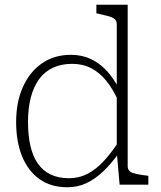

<svg xmlns="http://www.w3.org/2000/svg" viewBox="-20 -778 679 809"><path d="M518 -78Q518 -56 540.5 -49Q563 -42 600 -38L605 -37V0H484L472 -137V-140V-675Q472 -690 463.5 -697.5Q455 -705 438 -709.5Q421 -714 395 -720L386 -722V-758H518ZM279 -547Q323 -547 360 -530.5Q397 -514 427 -482.5Q457 -451 481 -405L476 -358Q455 -404 427.5 -438Q400 -472 364.5 -490.5Q329 -509 284 -509Q239 -509 204 -493Q169 -477 145.5 -445.5Q122 -414 110 -368Q98 -322 98 -264Q98 -208 108 -164Q118 -120 139 -89.5Q160 -59 193 -43Q226 -27 271 -27Q313 -27 348.5 -45.5Q384 -64 415 -97Q446 -130 476 -175L480 -132Q448 -87 414 -55Q380 -23 343.5 -6Q307 11 264 11Q194 11 146 -23.5Q98 -58 73 -119.5Q48 -181 48 -264Q48 -348 76.5 -411.5Q105 -475 156.5 -511Q208 -547 279 -547Z"/></svg>

Font: Roboto Serif 20pt Thin
Style: Regular
Weight: 250
Version: Version 1.008